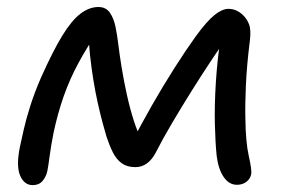

<svg xmlns="http://www.w3.org/2000/svg" viewBox="-20 -528 827 559"><path d="M75.2 11Q50.6 11 38.6 -16.8Q26.6 -44.6 38 -100.6Q42 -118.6 48.9 -149.7Q55.8 -180.8 68.4 -220.4Q81 -260 100 -303.4Q134 -379.4 161.2 -423.9Q188.4 -468.4 214.1 -488Q239.8 -507.6 266.6 -507.6Q288.4 -507.6 299.9 -491Q311.4 -474.4 316.3 -450Q321.2 -425.6 324 -402.2Q327.8 -370.4 334.2 -331.3Q340.6 -292.2 349.4 -252.2Q358.2 -212.2 369.8 -176Q381.4 -139.8 395.8 -114.8L360.4 -107Q389.4 -163.6 422.1 -220.8Q454.8 -278 488 -330.1Q521.2 -382.2 550.2 -422.6Q582.2 -466.4 604.5 -484.3Q626.8 -502.2 645 -502.2Q658.4 -502.2 669.4 -496.8Q680.4 -491.4 687.6 -483.8Q698.8 -473.4 705.1 -457.2Q711.4 -441 707.4 -409Q698.4 -337 695.9 -279.7Q693.4 -222.4 694.4 -183.2Q695.2 -113.8 704.5 -72.9Q713.8 -32 711.2 -20.2Q708.6 -7.4 697.4 1.3Q686.2 10 669.8 10Q646.4 10 630.9 -13.2Q615.4 -36.4 610.8 -74.6Q607 -110.6 605.6 -165.7Q604.2 -220.8 608.5 -289.2Q612.8 -357.6 624.2 -431.2L653.2 -437.8Q629 -402.8 599.3 -358.3Q569.6 -313.8 539.5 -265.8Q509.4 -217.8 481.6 -170.8Q453.8 -123.8 432.6 -82.2Q422 -62.6 407.4 -52Q392.8 -41.4 374 -41.4Q350 -41.4 334.4 -52.7Q318.8 -64 308.6 -84.4Q298.4 -104.8 290 -130.4Q285.8 -144.2 279 -169.4Q272.2 -194.6 264.9 -227Q257.6 -259.4 251.8 -295.4Q246 -331.4 242.2 -366.7Q238.4 -402 238 -432.8L267.8 -441Q233.8 -391.6 208.4 -344.6Q183 -297.6 165.6 -248.2Q148.2 -198.8 136 -141.8Q128.4 -103.4 124.6 -74.1Q120.8 -44.8 117.8 -29.8Q114.2 -13.4 103.9 -1.2Q93.6 11 75.2 11Z"/></svg>

Font: Shantell Sans Light
Style: Italic
Weight: 300
Italic angle: -11°
Designer: Stephen Nixon, Anya Danilova, Shantell Martin
Foundry: Arrow Type
Version: Version 1.008;[ac192a2d6]